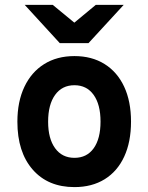

<svg xmlns="http://www.w3.org/2000/svg" viewBox="-20 -752 606 784"><path d="M284 12Q176 12 113.5 -59.5Q51 -131 51 -255Q51 -337 79.5 -397.2Q108 -457.5 160.2 -490.2Q212.5 -523 284 -523Q355 -523 407 -490.5Q459 -458 487 -398Q515 -338 515 -255.5Q515 -172.5 487.2 -112.5Q459.5 -52.5 407.5 -20.2Q355.5 12 284 12ZM284 -107.5Q334.5 -107.5 362.5 -146.5Q390.5 -185.5 390.5 -255.5Q390.5 -325.5 362.2 -364.8Q334 -404 284 -404Q233.5 -404 205 -364.5Q176.5 -325 176.5 -255Q176.5 -186 205 -146.8Q233.5 -107.5 284 -107.5ZM224 -576 81 -732H195.5L283.5 -659.5L371 -732H485L341.5 -576Z"/></svg>

Font: Undotted
Style: Bold
Weight: 700
Designer: Delve Withrington, Dave Bailey, Thomas Jockin
Foundry: Delve Fonts LLC
Version: Version 4.000